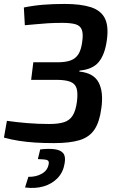

<svg xmlns="http://www.w3.org/2000/svg" viewBox="-24 -718 601 974"><path d="M304 -698Q386 -698 437 -681.5Q488 -665 508 -625Q528 -585 518 -514Q508 -441 477 -403.5Q446 -366 380 -360L378 -355Q451 -348 476.5 -299.5Q502 -251 490 -168Q481 -99 455 -60.5Q429 -22 379.5 -7Q330 8 249 8Q195 8 151.5 5Q108 2 70 -4Q32 -10 -4 -20L11 -105Q60 -98 114.5 -93.5Q169 -89 226 -89Q272 -89 300.5 -98Q329 -107 344.5 -131.5Q360 -156 366 -200Q372 -246 364.5 -270Q357 -294 332 -303.5Q307 -313 261 -313H134L145 -402H266Q309 -402 334.5 -411.5Q360 -421 374 -443.5Q388 -466 393 -506Q399 -546 391 -567Q383 -588 359 -595Q335 -602 291 -602Q253 -602 219.5 -600Q186 -598 157.5 -595Q129 -592 102 -590L97 -680Q146 -690 195.5 -694Q245 -698 304 -698ZM180 40Q223 35 253 39Q283 43 296.5 59Q310 75 304 110Q297 155 268.5 185Q240 215 197 227.5Q154 240 103 233L120 179Q159 180 188.5 163Q218 146 223 114Q226 99 216 94.5Q206 90 168 89Z"/></svg>

Font: Exo 2 SemiBold
Style: Italic
Weight: 600
Italic angle: -8°
Designer: Natanael Gama
Foundry: Natanael Gama
Version: Version 2.010